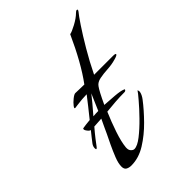

<svg xmlns="http://www.w3.org/2000/svg" viewBox="-145 -516 585 585"><g transform="rotate(-45 147.0 -223.5)"><path d="M74 3Q64 3 57 -1Q50 -5 50 -16Q50 -30 57.5 -49Q65 -68 74 -87Q83 -106 89 -118Q92 -124 97.5 -136.5Q103 -149 110 -163Q92 -162 78 -161Q65 -146 54.5 -132.5Q44 -119 39 -112Q36 -108 34 -108Q32 -108 32 -113Q32 -121 37 -128Q42 -135 49 -143.5Q56 -152 63 -161Q59 -161 53.5 -168Q48 -175 49 -179L50 -181Q55 -182 63.5 -183Q72 -184 82 -185Q95 -201 108 -217.5Q121 -234 131 -247Q123 -247 110.5 -246Q98 -245 88 -243.5Q78 -242 77 -242Q72 -242 78 -250Q84 -258 94 -266Q104 -274 109 -274Q110 -274 125 -273.5Q140 -273 147 -273Q167 -300 186.5 -335Q206 -370 225 -412Q233 -413 252.5 -423.5Q272 -434 283 -445Q288 -450 291 -450Q297 -450 291 -442Q284 -434 267 -408.5Q250 -383 229 -347.5Q208 -312 189 -273H270Q281 -273 281 -270Q281 -266 266 -262Q249 -257 230.5 -256Q212 -255 196.5 -252Q181 -249 174 -239Q165 -227 146 -186Q165 -185 188.5 -183Q212 -181 221 -177Q222 -176 223 -176Q224 -176 224 -175Q222 -170 217 -170Q197 -170 177 -168.5Q157 -167 138 -165Q125 -135 114 -102.5Q103 -70 101 -48V-44Q101 -36 106 -31Q111 -26 116 -26Q129 -26 149.5 -42Q170 -58 192 -80.5Q214 -103 230 -122Q237 -130 242.5 -137Q248 -144 249 -146Q251 -142 251 -140Q251 -134 247.5 -127Q244 -120 240 -115Q221 -90 194 -62.5Q167 -35 136.5 -16Q106 3 74 3ZM143 -239Q136 -230 124 -215.5Q112 -201 98 -185Q109 -186 120 -186Q129 -207 136 -223Q143 -239 143 -239Z"/></g></svg>

Font: Italianno
Style: Regular
Weight: 400
Designer: Robert E. Leuschke
Foundry: Robert E. Leuschke
Version: Version 1.100; ttfautohint (v1.8.3)